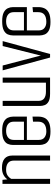

<svg xmlns="http://www.w3.org/2000/svg" viewBox="672 -1188 521 1904"><g transform="rotate(-90 932.0 -236.5)"><path d="M60 -472H100L105 -423Q121 -447 149.5 -462Q178 -477 220 -477Q280 -477 310.5 -451Q341 -425 341 -375V0H291V-358Q291 -399 266.5 -417.5Q242 -436 200 -436Q165 -436 143.5 -421.5Q122 -407 110 -385V0H60Z M580 4Q524 4 495 -12Q466 -28 456 -53Q446 -78 446 -103V-368Q446 -394 456 -418.5Q466 -443 496.5 -459Q527 -475 587 -475Q644 -475 674 -459.5Q704 -444 715.5 -419.5Q727 -395 727 -368V-254L677 -252V-360Q677 -398 652.5 -417Q628 -436 586 -436Q545 -436 520.5 -417Q496 -398 496 -360V-112Q496 -74 520 -55.5Q544 -37 580 -37Q627 -37 652 -56.5Q677 -76 677 -119V-169L727 -174V-115Q727 -83 715 -56Q703 -29 671.5 -12.5Q640 4 580 4ZM454 -230V-259H727V-230Z M953 0Q902 0 876 -15Q850 -30 841.5 -52.5Q833 -75 833 -97V-470H883V-117Q883 -76 907.5 -58.5Q932 -41 973 -41H1064V-470H1114V0Z M1313 0 1186 -470H1234L1333 -91L1338 -115L1427 -470H1476L1348 0Z M1666 4Q1610 4 1581 -12Q1552 -28 1542 -53Q1532 -78 1532 -103V-368Q1532 -394 1542 -418.5Q1552 -443 1582.5 -459Q1613 -475 1673 -475Q1730 -475 1760 -459.5Q1790 -444 1801.5 -419.5Q1813 -395 1813 -368V-254L1763 -252V-360Q1763 -398 1738.5 -417Q1714 -436 1672 -436Q1631 -436 1606.5 -417Q1582 -398 1582 -360V-112Q1582 -74 1606 -55.5Q1630 -37 1666 -37Q1713 -37 1738 -56.5Q1763 -76 1763 -119V-169L1813 -174V-115Q1813 -83 1801 -56Q1789 -29 1757.5 -12.5Q1726 4 1666 4ZM1540 -230V-259H1813V-230Z"/></g></svg>

Font: Smooch Sans Thin
Style: Regular
Weight: 400
Version: Version 1.010